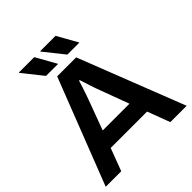

<svg xmlns="http://www.w3.org/2000/svg" viewBox="-231 -1020 1172 1172"><g transform="rotate(-45 354.5 -434.0)"><path d="M5 0 272 -686H436L704 0H563L508 -146H194L139 0ZM235 -256H466L397 -442Q393 -452 387.5 -467.5Q382 -483 376 -501.5Q370 -520 364 -539Q358 -558 353 -573H348Q342 -553 333.5 -527Q325 -501 317 -478Q309 -455 304 -442ZM410 -736 307 -865 308 -868H440L514 -736ZM226 -736 123 -865 124 -868H256L330 -736Z"/></g></svg>

Font: Archivo SemiBold
Style: Regular
Weight: 600
Designer: Hector Gatti
Foundry: Omnibus-Type
Version: Version 2.001